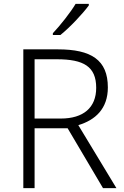

<svg xmlns="http://www.w3.org/2000/svg" viewBox="-20 -968 640 988"><path d="M437 -940V-948H369C343 -904 289 -836 252 -797V-788H291C341 -828 407 -899 437 -940ZM278 -714H100V0H158V-308H328L510 0H579L383 -324C470 -350 535 -408 535 -518C535 -660 449 -714 278 -714ZM273 -663C410 -663 475 -626 475 -516C475 -414 409 -358 293 -358H158V-663Z"/></svg>

Font: Noto Sans Devanagari UI Light
Style: Regular
Weight: 300
Designer: Jelle Bosma - Monotype Design Team
Foundry: Monotype Imaging Inc.
Version: Version 2.004